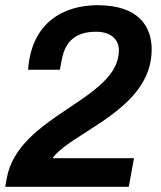

<svg xmlns="http://www.w3.org/2000/svg" viewBox="-22 -718 618 738"><path d="M-2 0H473L493 -110H180C188 -122 200 -133 213 -144C319 -233 561 -321 561 -528C561 -611 516 -698 353 -698C225 -698 99 -634 86 -450H208L216 -491C229 -558 268 -596 347 -596C411 -596 435 -560 435 -525C435 -333 48 -277 4 -33Z"/></svg>

Font: Archivo SemiBold
Style: Italic
Weight: 600
Italic angle: -10°
Designer: Hector Gatti
Foundry: Omnibus-Type
Version: Version 2.001